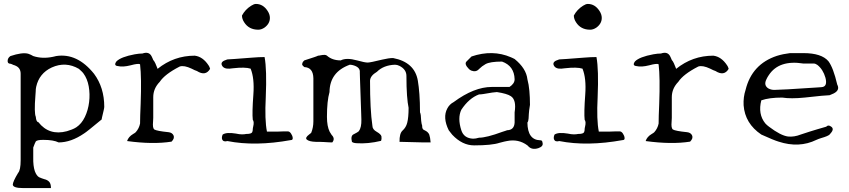

<svg xmlns="http://www.w3.org/2000/svg" viewBox="-20 -726 4316 976"><path d="M206 185Q220 188 229.5 197.5Q239 207 239 230H97Q47 230 45 213Q45 198 72 153Q85 139 85 88V-351Q85 -381 59 -392Q57 -393 54.5 -394Q52 -395 48 -396Q38 -401 33 -402Q17 -402 19 -419Q20 -432 33 -441Q93 -461 123 -453Q138 -448 149 -441Q195 -426 248 -437Q253 -438 257 -439Q261 -440 265 -441Q372 -458 458 -351Q510 -281 510 -183Q510 -178 507 -165Q504 -152 499 -131Q498 -127 497.5 -124Q497 -121 497 -119Q420 -55 408 -48Q341 -2 278 -2Q252 -15 200 -15Q168 -15 162 -7Q160 -3 156.5 4.5Q153 12 149 24V75Q148 117 157 144Q166 168 179 175Q186 178 192.5 180.5Q199 183 206 185ZM175 -105Q230 -35 320 -59Q333 -63 345 -67.5Q357 -72 368 -79Q395 -97 411.5 -131.5Q428 -166 433 -207Q438 -248 431 -287Q424 -326 404 -353Q402 -356 399 -359Q396 -362 394 -364L381 -376Q314 -415 243 -383Q179 -353 164 -285Q163 -282 163 -279Q163 -276 162 -273Q162 -269 161.5 -261Q161 -253 160 -240Q153 -152 162 -132Q164 -106 175 -105Z M852 -6Q757 9 626 -9Q633 -31 657 -45Q666 -50 670 -54Q687 -73 692 -98Q692 -131 695 -198Q700 -332 692 -399Q684 -405 644 -394Q604 -384 580 -390Q556 -392 572 -414Q595 -437 665 -450Q676 -452 686 -453Q696 -454 704 -454Q738 -466 751 -439Q753 -435 755 -430.5Q757 -426 759 -421Q764 -416 769.5 -404.5Q775 -393 778 -384L781 -376Q864 -443 970 -443Q1011 -438 1040 -394Q1044 -388 1045.5 -383.5Q1047 -379 1048 -376Q1025 -337 981 -365Q971 -368 954 -377Q916 -395 894 -388Q893 -387 892 -387Q818 -349 792 -310Q759 -276 759 -232V-143Q759 -136 759 -127Q759 -118 758 -107Q755 -76 764 -68Q777 -60 837 -54Q855 -52 862 -38Q869 -23 852 -6Z M1325 -586Q1309 -575 1293 -575Q1245 -575 1221 -613Q1210 -630 1210 -647Q1218 -662 1229.5 -674.5Q1241 -687 1257 -697Q1271 -706 1281 -706Q1317 -706 1340 -671Q1352 -653 1352 -635Q1352 -606 1325 -586ZM1459 -14Q1277 19 1136 -9Q1115 -3 1109 -18Q1106 -29 1112 -42Q1131 -55 1179 -47Q1197 -43 1210 -43Q1223 -43 1231 -45Q1258 -45 1262 -54Q1265 -60 1265 -70Q1265 -72 1265.5 -75Q1266 -78 1267 -82Q1273 -107 1265 -117Q1261 -152 1268 -246Q1274 -328 1254 -377Q1226 -386 1165 -379Q1160 -378 1155.5 -378Q1151 -378 1147 -377Q1117 -375 1108 -394Q1099 -413 1133 -423Q1134 -424 1136 -424Q1147 -424 1261 -433Q1297 -436 1325 -436Q1337 -372 1331 -232Q1325 -116 1337 -57H1390Q1406 -58 1419.5 -58Q1433 -58 1444 -58Q1452 -58 1459.5 -47Q1467 -36 1468 -25Q1469 -14 1459 -14Z M1917 -10Q1850 6 1793 2Q1775 1 1769 -5Q1761 -37 1779 -44Q1799 -54 1804 -59Q1818 -78 1817 -118Q1817 -121 1816 -151Q1815 -181 1813 -238Q1811 -294 1810 -324Q1809 -354 1809 -358Q1812 -385 1773 -395Q1769 -396 1765 -396.5Q1761 -397 1758 -397Q1656 -360 1655 -258Q1642 -213 1642 -132Q1642 -84 1656 -56Q1658 -52 1661 -48Q1664 -44 1666 -40Q1685 -21 1669 -2Q1663 -2 1652.5 -2.5Q1642 -3 1627 -4Q1612 -5 1601.5 -5Q1591 -5 1585 -5Q1551 -6 1539 -17Q1530 -26 1551 -42Q1555 -45 1558 -47.5Q1561 -50 1562 -51Q1573 -78 1573 -109V-328Q1572 -383 1527 -385Q1518 -392 1516 -397Q1516 -408 1523 -415L1527 -419Q1531 -421 1576 -435Q1582 -437 1587.5 -439Q1593 -441 1597 -443Q1599 -443 1602.5 -443.5Q1606 -444 1610 -445Q1635 -450 1642 -443Q1669 -419 1712 -419Q1741 -434 1795 -419Q1834 -408 1849 -408Q1862 -408 1923 -423Q1940 -427 1953.5 -429Q1967 -431 1978 -431Q2088 -410 2104 -316Q2109 -287 2112 -246.5Q2115 -206 2115 -155Q2120 -146 2121 -112Q2122 -104 2123 -98Q2124 -92 2126 -87Q2125 -68 2138 -64Q2156 -56 2162 -42Q2167 -28 2169 -2Q2154 -1 2015 -5H2011Q2010 -47 2026 -62Q2044 -78 2050 -102Q2057 -129 2057 -178Q2052 -201 2049 -241.5Q2046 -282 2046 -340Q2046 -373 2011 -391Q1999 -397 1988 -397Q1930 -395 1896 -361Q1862 -341 1861 -316Q1861 -167 1873 -87Q1873 -68 1895 -56Q1916 -44 1919 -33Q1921 -21 1917 -10Z M2717 27Q2683 38 2664 16L2661 13Q2615 -21 2557 -9Q2549 -8 2519 0Q2480 13 2390 13Q2330 13 2279 -41Q2274 -47 2269.5 -53Q2265 -59 2261 -64Q2229 -129 2254 -175Q2265 -196 2286 -207Q2390 -284 2480 -284H2570Q2596 -301 2596 -323Q2594 -391 2532 -413Q2471 -413 2448 -400Q2430 -390 2415 -375Q2400 -358 2376 -367Q2369 -370 2364 -375Q2339 -400 2351 -413L2377 -439Q2484 -475 2577 -435Q2582 -433 2587 -430.5Q2592 -428 2596 -426Q2655 -378 2661 -323Q2668 -297 2671 -264Q2674 -231 2674 -193Q2672 -183 2670 -166Q2668 -149 2667 -124Q2666 -109 2661 -103Q2662 -15 2725 -13Q2734 -13 2736 -8Q2737 -4 2737.5 -2.5Q2738 -1 2738 0Q2743 18 2717 27ZM2325 -64Q2338 -23 2385 -21Q2398 -21 2415 -26Q2453 -26 2534 -56Q2542 -58 2548 -60.5Q2554 -63 2558 -64Q2594 -65 2596 -103V-155Q2606 -218 2577 -237Q2558 -250 2506 -258Q2499 -258 2482 -255.5Q2465 -253 2437 -248Q2430 -247 2425 -246.5Q2420 -246 2415 -246Q2364 -227 2325 -168Q2305 -126 2325 -64Z M3012 -586Q2996 -575 2980 -575Q2932 -575 2908 -613Q2897 -630 2897 -647Q2905 -662 2916.5 -674.5Q2928 -687 2944 -697Q2958 -706 2968 -706Q3004 -706 3027 -671Q3039 -653 3039 -635Q3039 -606 3012 -586ZM3146 -14Q2964 19 2823 -9Q2802 -3 2796 -18Q2793 -29 2799 -42Q2818 -55 2866 -47Q2884 -43 2897 -43Q2910 -43 2918 -45Q2945 -45 2949 -54Q2952 -60 2952 -70Q2952 -72 2952.5 -75Q2953 -78 2954 -82Q2960 -107 2952 -117Q2948 -152 2955 -246Q2961 -328 2941 -377Q2913 -386 2852 -379Q2847 -378 2842.5 -378Q2838 -378 2834 -377Q2804 -375 2795 -394Q2786 -413 2820 -423Q2821 -424 2823 -424Q2834 -424 2948 -433Q2984 -436 3012 -436Q3024 -372 3018 -232Q3012 -116 3024 -57H3077Q3093 -58 3106.5 -58Q3120 -58 3131 -58Q3139 -58 3146.5 -47Q3154 -36 3155 -25Q3156 -14 3146 -14Z M3488 -6Q3393 9 3262 -9Q3269 -31 3293 -45Q3302 -50 3306 -54Q3323 -73 3328 -98Q3328 -131 3331 -198Q3336 -332 3328 -399Q3320 -405 3280 -394Q3240 -384 3216 -390Q3192 -392 3208 -414Q3231 -437 3301 -450Q3312 -452 3322 -453Q3332 -454 3340 -454Q3374 -466 3387 -439Q3389 -435 3391 -430.5Q3393 -426 3395 -421Q3400 -416 3405.5 -404.5Q3411 -393 3414 -384L3417 -376Q3500 -443 3606 -443Q3647 -438 3676 -394Q3680 -388 3681.5 -383.5Q3683 -379 3684 -376Q3661 -337 3617 -365Q3607 -368 3590 -377Q3552 -395 3530 -388Q3529 -387 3528 -387Q3454 -349 3428 -310Q3395 -276 3395 -232V-143Q3395 -136 3395 -127Q3395 -118 3394 -107Q3391 -76 3400 -68Q3413 -60 3473 -54Q3491 -52 3498 -38Q3505 -23 3488 -6Z M4130 -15Q4042 28 3938 -6Q3914 -13 3850 -42Q3767 -98 3760 -191Q3758 -233 3770 -269Q3802 -400 3929 -442Q3945 -447 3962 -450.5Q3979 -454 3996 -456H4064Q4156 -456 4191 -415Q4216 -382 4236 -296Q4251 -268 4218 -251Q4209 -247 4197 -242Q4177 -242 4070 -230Q4001 -223 3956 -230Q3890 -230 3850 -216Q3832 -146 3870 -99Q3878 -90 3889 -82Q3948 -37 3986 -32Q4017 -29 4050 -42Q4101 -59 4133.5 -68.5Q4166 -78 4180 -82Q4190 -93 4204 -83Q4223 -71 4202 -48Q4200 -45 4197 -42Q4189 -34 4154 -24Q4141 -20 4130 -15ZM3885 -277Q3899 -269 3916 -269Q3950 -269 4128 -281Q4136 -282 4143 -282Q4150 -282 4156 -283Q4188 -285 4176 -331Q4164 -373 4135 -396Q4125 -403 4117 -403H4064Q3940 -423 3888 -344Q3881 -334 3876 -323Q3861 -293 3885 -277Z"/></svg>

Font: New Tegomin
Style: Regular
Weight: 400
Designer: Kyosuke Nagai
Version: Version 1.000